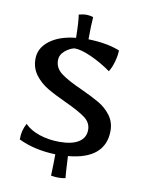

<svg xmlns="http://www.w3.org/2000/svg" viewBox="-81 -671 609 813"><g transform="rotate(10 224.0 -264.0)"><path d="M195 83Q197 31 197 -9Q106 -12 38 -45Q38 -66 42 -82Q46 -98 55 -115Q78 -91 118 -77.5Q158 -64 205 -64Q259 -64 287.5 -82.5Q316 -101 316 -135Q316 -166 288.5 -186.5Q261 -207 202 -234Q152 -257 120 -276Q88 -295 66 -324Q44 -353 44 -393Q44 -439 85.5 -471Q127 -503 198 -510Q197 -579 192 -609Q212 -614 223 -614Q239 -614 254 -609Q251 -569 251 -513Q331 -511 386 -489Q386 -467 378 -439Q370 -411 359 -395Q317 -425 272.5 -445Q228 -465 200 -465Q179 -461 159 -444Q139 -427 139 -403Q139 -370 168 -348Q197 -326 258 -299Q306 -277 337 -259Q368 -241 389 -213Q410 -185 410 -147Q410 -87 370 -52.5Q330 -18 251 -11Q255 68 257 83Q242 86 226 86Q213 86 195 83Z"/></g></svg>

Font: Mirza
Style: Regular
Weight: 400
Designer: Arabic design by Kourosh Beigpour, Latin design by Eduardo Tunni, engineering by Lasse Fister
Version: Version 1.000